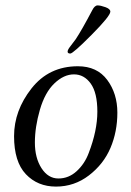

<svg xmlns="http://www.w3.org/2000/svg" viewBox="-20 -680 486 710"><path d="M260 -535Q282 -568 321 -642Q330 -660 341 -660Q352 -660 370 -653.5Q388 -647 388 -637Q388 -621 319 -551.5Q250 -482 240 -482Q230 -482 230 -489Q230 -496 240 -508.5Q250 -521 260 -535ZM268 -435Q339 -435 376.5 -384.5Q414 -334 414 -263.5Q414 -193 388.5 -133Q363 -73 309 -31.5Q255 10 187 10Q119 10 75.5 -36Q32 -82 32 -176.5Q32 -271 96.5 -353Q161 -435 268 -435ZM308 -114Q340 -197 340 -267Q340 -337 315.5 -371Q291 -405 253.5 -405Q216 -405 181 -371.5Q146 -338 127.5 -274Q109 -210 109 -153Q109 -96 133.5 -58Q158 -20 196 -20Q234 -20 263.5 -47Q293 -74 308 -114Z"/></svg>

Font: Sorts Mill Goudy
Style: Italic
Weight: 400
Italic angle: -7.40001°
Version: Version 003.101